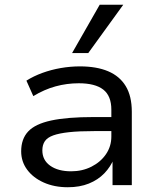

<svg xmlns="http://www.w3.org/2000/svg" viewBox="-20 -778 664 807"><path d="M265 9Q208 9 163.5 -11Q119 -31 94 -65Q69 -99 69 -142Q69 -194 98.5 -225.5Q128 -257 195 -271.5Q262 -286 373 -286H463V-227H376Q313 -227 271 -222.5Q229 -218 204 -209Q179 -200 168.5 -184.5Q158 -169 158 -146Q158 -105 191 -81.5Q224 -58 279 -58Q326 -58 364.5 -77.5Q403 -97 425.5 -130Q448 -163 448 -204V-317Q448 -375 414 -401.5Q380 -428 311 -428Q261 -428 213.5 -415Q166 -402 120 -374L91 -439Q121 -458 158 -471.5Q195 -485 235.5 -492Q276 -499 316 -499Q386 -499 434.5 -478.5Q483 -458 508.5 -416Q534 -374 534 -308V0H453V-112H459Q445 -77 418.5 -49.5Q392 -22 353.5 -6.5Q315 9 265 9ZM283 -555 399 -758H498L351 -555Z"/></svg>

Font: Nunito Sans 10pt SemiExpanded
Style: Regular
Weight: 400
Width: 6
Designer: Vernon Adams
Foundry: Vernon Adams
Version: Version 3.101;gftools[0.9.27]